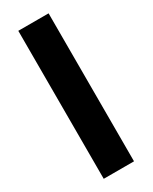

<svg xmlns="http://www.w3.org/2000/svg" viewBox="-192 -778 654 823"><g transform="rotate(-30 134.5 -366.0)"><path d="M209.5 0H59.6V-732.4H209.5Z"/></g></svg>

Font: Kumbh Sans
Style: Bold
Weight: 700
Version: Version 1.005